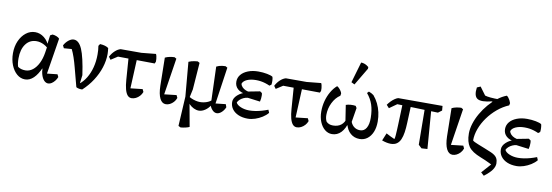

<svg xmlns="http://www.w3.org/2000/svg" viewBox="-67 -1267 5740 1995"><g transform="rotate(10 2803.5 -270.0)"><path d="M202 14Q154 14 115.5 -19Q77 -52 54.5 -108Q32 -164 32 -233Q32 -305 57.5 -362.5Q83 -420 126.5 -454Q170 -488 223 -488Q275 -488 318.5 -453.5Q362 -419 380 -363L399 -322Q372 -357 332.5 -377.5Q293 -398 253 -398Q182 -398 140 -341.5Q98 -285 98 -190Q98 -163 101 -140Q104 -117 110 -102Q125 -91 145 -85Q165 -79 189 -79Q231 -79 266.5 -106.5Q302 -134 326.5 -183.5Q351 -233 361 -299L370 -359L366 -374L380 -482L404 -495Q427 -493 447.5 -484.5Q468 -476 478 -464L412 -55L387 -82L526 -97L539 -70Q531 -48 515.5 -28.5Q500 -9 482 2.5Q464 14 447 14Q422 14 402.5 -6.5Q383 -27 372 -63Q361 -99 361 -144L391 -128H327L365 -141Q332 -64 291 -25Q250 14 202 14Z M806 14Q789 15 771 11.5Q753 8 742 1L690 -196Q675 -254 659 -300.5Q643 -347 626 -381L544 -375L530 -403Q549 -438 577 -460Q605 -482 631 -482Q685 -482 720 -401Q755 -320 782 -133L767 -10L763 -38Q806 -71 836.5 -121.5Q867 -172 883.5 -235.5Q900 -299 900 -371Q900 -395 898.5 -417.5Q897 -440 893 -462L907 -483Q966 -480 997 -457Q999 -441 1000.5 -425Q1002 -409 1002 -395Q1002 -324 978.5 -251Q955 -178 911 -110Q867 -42 806 14ZM755 0 736 -35 751 -59 812 -29Z M1326 14Q1300 14 1282.5 -6.5Q1265 -27 1254.5 -67Q1244 -107 1240 -164L1221 -422L1313 -427L1296 -57L1263 -81L1424 -99L1437 -71Q1428 -46 1410.5 -27Q1393 -8 1371 3Q1349 14 1326 14ZM1042 -341 1021 -370Q1040 -407 1068.5 -433.5Q1097 -460 1127 -468H1346L1497 -483Q1502 -474 1505 -460.5Q1508 -447 1509.5 -432Q1511 -417 1510 -403L1501 -383L1113 -387Z M1687 14Q1647 14 1624 -32Q1601 -78 1599 -164L1594 -461Q1617 -472 1642 -477Q1667 -482 1693 -483L1714 -471L1649 -54L1624 -81L1782 -99L1795 -71Q1786 -45 1768.5 -26Q1751 -7 1730 3.5Q1709 14 1687 14Z M1881 225 1857 213 1879 -174 1882 -16 1843 -461Q1857 -467 1872.5 -471.5Q1888 -476 1904.5 -478.5Q1921 -481 1938 -482L1959 -470L1938 -186L1919 -98L1928 -45L1973 203Q1961 210 1933.5 216.5Q1906 223 1881 225ZM2037 20Q2010 20 1983 7Q1956 -6 1935.5 -27Q1915 -48 1906 -73L1909 -111Q1920 -101 1941 -91.5Q1962 -82 1987 -76Q2012 -70 2033 -70Q2070 -70 2104.5 -82.5Q2139 -95 2155 -114L2157 -61Q2135 -24 2102 -2Q2069 20 2037 20ZM2224 14Q2196 14 2173 -14Q2150 -42 2145 -75L2148 -100L2136 -462Q2149 -469 2164 -473.5Q2179 -478 2195.5 -480.5Q2212 -483 2231 -483L2252 -471L2191 -53L2165 -80L2302 -95L2313 -64Q2299 -30 2274 -8Q2249 14 2224 14Z M2552 14Q2496 14 2453.5 -4Q2411 -22 2387 -54.5Q2363 -87 2363 -130Q2363 -169 2401 -203.5Q2439 -238 2495 -251V-262L2630 -288L2651 -274Q2654 -264 2654.5 -248.5Q2655 -233 2653 -215.5Q2651 -198 2647 -183L2515 -200Q2494 -198 2473 -188.5Q2452 -179 2435.5 -164.5Q2419 -150 2411 -132Q2422 -107 2462.5 -90Q2503 -73 2552 -73Q2582 -73 2614.5 -78Q2647 -83 2681 -92.5Q2715 -102 2748 -115L2761 -84Q2738 -56 2703 -34Q2668 -12 2628.5 1Q2589 14 2552 14ZM2559 -228 2495 -232Q2435 -239 2402 -268.5Q2369 -298 2369 -345Q2369 -387 2395.5 -419Q2422 -451 2469.5 -469.5Q2517 -488 2578 -488Q2626 -488 2670 -479.5Q2714 -471 2730 -459Q2735 -444 2736 -419Q2737 -394 2734 -377L2715 -363Q2691 -374 2666.5 -381.5Q2642 -389 2618 -392.5Q2594 -396 2568 -396Q2513 -396 2474.5 -379Q2436 -362 2426 -333Q2429 -314 2444 -298Q2459 -282 2483 -272Q2507 -262 2536 -259Z M3069 14Q3043 14 3025.5 -6.5Q3008 -27 2997.5 -67Q2987 -107 2983 -164L2964 -422L3056 -427L3039 -57L3006 -81L3167 -99L3180 -71Q3171 -46 3153.5 -27Q3136 -8 3114 3Q3092 14 3069 14ZM2785 -341 2764 -370Q2783 -407 2811.5 -433.5Q2840 -460 2870 -468H3089L3240 -483Q3245 -474 3248 -460.5Q3251 -447 3252.5 -432Q3254 -417 3253 -403L3244 -383L2856 -387Z M3733 20Q3676 20 3636 -15Q3596 -50 3582 -111L3614 -168Q3624 -121 3652.5 -95.5Q3681 -70 3722 -70Q3765 -70 3788 -109Q3811 -148 3810 -217Q3809 -296 3789.5 -354.5Q3770 -413 3727 -464L3744 -482Q3777 -469 3796 -454Q3826 -419 3846.5 -377Q3867 -335 3877.5 -288Q3888 -241 3888 -189Q3888 -127 3868.5 -80Q3849 -33 3814 -6.5Q3779 20 3733 20ZM3441 20Q3399 20 3365 -8Q3331 -36 3311.5 -84.5Q3292 -133 3292 -193Q3292 -251 3306.5 -305Q3321 -359 3347.5 -404.5Q3374 -450 3409 -480Q3420 -475 3431.5 -463Q3443 -451 3452 -437Q3461 -423 3463 -411L3459 -388Q3410 -356 3380 -295Q3350 -234 3350 -167Q3350 -127 3365 -98Q3391 -70 3436 -70Q3540 -70 3568 -172L3596 -143Q3577 -64 3537 -22Q3497 20 3441 20ZM3563 -97 3531 -304Q3553 -312 3581 -314Q3609 -316 3634 -312L3647 -291L3615 -97ZM3583 -529 3548 -546 3612 -765Q3628 -765 3642.5 -760.5Q3657 -756 3670 -748.5Q3683 -741 3693 -732V-714Z M3978 -348 3950 -379Q3963 -398 3980.5 -416.5Q3998 -435 4018 -449Q4038 -463 4055 -468H4523L4527 -420L4488 -391L4057 -404ZM4060 13Q4041 13 4018 8.5Q3995 4 3967 -6L4000 -86Q4023 -73 4045.5 -62.5Q4068 -52 4090 -42Q4095 -55 4097 -82Q4099 -109 4100.5 -140.5Q4102 -172 4103 -198L4112 -450L4201 -448L4192 -229Q4190 -175 4183.5 -131Q4177 -87 4163 -54.5Q4149 -22 4124 -4.5Q4099 13 4060 13ZM4384 4 4350 -28 4346 -439 4412 -442 4446 0Z M4712 14Q4672 14 4649 -32Q4626 -78 4624 -164L4619 -461Q4642 -472 4667 -477Q4692 -482 4718 -483L4739 -471L4674 -54L4649 -81L4807 -99L4820 -71Q4811 -45 4793.5 -26Q4776 -7 4755 3.5Q4734 14 4712 14Z M5071 172 5038 142 5146 21 5152 57Q5128 44 5104.5 32.5Q5081 21 5057 10.5Q5033 0 5007 -10Q4959 -29 4927.5 -49.5Q4896 -70 4877 -96Q4860 -121 4851 -155Q4842 -189 4842 -234Q4842 -284 4859.5 -339.5Q4877 -395 4908.5 -449.5Q4940 -504 4980.5 -551.5Q5021 -599 5068 -635Q5115 -671 5163 -689Q5173 -682 5181.5 -671Q5190 -660 5197 -647Q5204 -634 5209 -618L5204 -594Q5140 -567 5084.5 -520.5Q5029 -474 4987 -416Q4945 -358 4921.5 -294.5Q4898 -231 4898 -170Q4905 -163 4917.5 -156.5Q4930 -150 4956.5 -139.5Q4983 -129 5031 -110Q5078 -91 5098 -82.5Q5118 -74 5130 -66Q5156 -50 5167 -28.5Q5178 -7 5178 24Q5178 57 5154 92Q5130 127 5071 172ZM5031 -593 5022 -604Q4910 -576 4869 -602Q4828 -628 4841 -719L4878 -735L4940 -651Q4961 -644 4999 -640.5Q5037 -637 5086 -637Z M5387 14Q5331 14 5288.5 -4Q5246 -22 5222 -54.5Q5198 -87 5198 -130Q5198 -169 5236 -203.5Q5274 -238 5330 -251V-262L5465 -288L5486 -274Q5489 -264 5489.5 -248.5Q5490 -233 5488 -215.5Q5486 -198 5482 -183L5350 -200Q5329 -198 5308 -188.5Q5287 -179 5270.5 -164.5Q5254 -150 5246 -132Q5257 -107 5297.5 -90Q5338 -73 5387 -73Q5417 -73 5449.5 -78Q5482 -83 5516 -92.5Q5550 -102 5583 -115L5596 -84Q5573 -56 5538 -34Q5503 -12 5463.5 1Q5424 14 5387 14ZM5394 -228 5330 -232Q5270 -239 5237 -268.5Q5204 -298 5204 -345Q5204 -387 5230.5 -419Q5257 -451 5304.5 -469.5Q5352 -488 5413 -488Q5461 -488 5505 -479.5Q5549 -471 5565 -459Q5570 -444 5571 -419Q5572 -394 5569 -377L5550 -363Q5526 -374 5501.5 -381.5Q5477 -389 5453 -392.5Q5429 -396 5403 -396Q5348 -396 5309.5 -379Q5271 -362 5261 -333Q5264 -314 5279 -298Q5294 -282 5318 -272Q5342 -262 5371 -259Z"/></g></svg>

Font: Eczar
Style: Regular
Weight: 400
Designer: Vaibhav Singh
Foundry: Rosetta Type Foundry
Version: Version 2.000